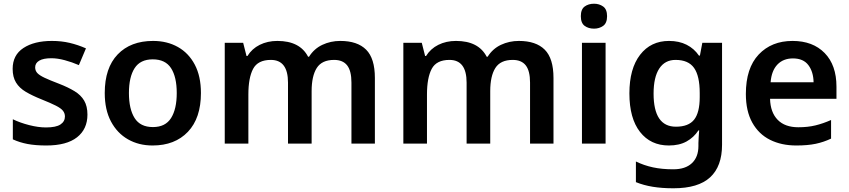

<svg xmlns="http://www.w3.org/2000/svg" viewBox="-20 -772 4564 1032"><path d="M450 -156Q450 -78 394 -34Q338 10 229 10Q171 10 128.5 2Q86 -6 49 -23V-131Q88 -112 137 -99.5Q186 -87 227 -87Q281 -87 305 -103Q329 -119 329 -146Q329 -163 318.5 -176.5Q308 -190 280.5 -204Q253 -218 203 -238Q153 -258 118.5 -278.5Q84 -299 66 -328.5Q48 -358 48 -402Q48 -476 106 -514Q164 -552 259 -552Q310 -552 354.5 -541.5Q399 -531 442 -512L404 -422Q367 -438 328 -448.5Q289 -459 256 -459Q213 -459 191 -446Q169 -433 169 -410Q169 -392 180.5 -379.5Q192 -367 219.5 -354Q247 -341 297 -322Q346 -303 380.5 -282Q415 -261 432.5 -231Q450 -201 450 -156Z M1060 -272Q1060 -137 990 -63.5Q920 10 800 10Q726 10 668 -23Q610 -56 576.5 -119Q543 -182 543 -272Q543 -407 612.5 -479.5Q682 -552 803 -552Q878 -552 936 -519.5Q994 -487 1027 -424.5Q1060 -362 1060 -272ZM673 -272Q673 -186 703.5 -137.5Q734 -89 802 -89Q869 -89 899.5 -137.5Q930 -186 930 -272Q930 -358 899.5 -405.5Q869 -453 801 -453Q734 -453 703.5 -405.5Q673 -358 673 -272Z M1809 -552Q1901 -552 1948 -505Q1995 -458 1995 -353V0H1869V-328Q1869 -391 1846 -420.5Q1823 -450 1776 -450Q1710 -450 1682.5 -406.5Q1655 -363 1655 -282V0H1528V-328Q1528 -450 1436 -450Q1366 -450 1340.5 -402Q1315 -354 1315 -264V0H1188V-542H1287L1305 -471H1310Q1334 -510 1376 -531Q1418 -552 1471 -552Q1592 -552 1636 -467H1641Q1668 -510 1712.5 -531Q1757 -552 1809 -552Z M2769 -552Q2861 -552 2908 -505Q2955 -458 2955 -353V0H2829V-328Q2829 -391 2806 -420.5Q2783 -450 2736 -450Q2670 -450 2642.5 -406.5Q2615 -363 2615 -282V0H2488V-328Q2488 -450 2396 -450Q2326 -450 2300.5 -402Q2275 -354 2275 -264V0H2148V-542H2247L2265 -471H2270Q2294 -510 2336 -531Q2378 -552 2431 -552Q2552 -552 2596 -467H2601Q2628 -510 2672.5 -531Q2717 -552 2769 -552Z M3173 -752Q3201 -752 3222 -737Q3243 -722 3243 -685Q3243 -648 3222 -633Q3201 -618 3173 -618Q3143 -618 3122.5 -633Q3102 -648 3102 -685Q3102 -722 3122.5 -737Q3143 -752 3173 -752ZM3235 -542V0H3108V-542Z M3576 -552Q3630 -552 3670.5 -531.5Q3711 -511 3737 -473H3742L3755 -542H3861V6Q3861 122 3797 181Q3733 240 3600 240Q3538 240 3489 232Q3440 224 3398 207V96Q3441 117 3489.5 127.5Q3538 138 3599 138Q3664 138 3699 105Q3734 72 3734 13V-3Q3734 -16 3735.5 -36.5Q3737 -57 3738 -71H3734Q3709 -33 3670 -11.5Q3631 10 3575 10Q3477 10 3420 -63Q3363 -136 3363 -270Q3363 -403 3420.5 -477.5Q3478 -552 3576 -552ZM3611 -450Q3554 -450 3523.5 -403.5Q3493 -357 3493 -269Q3493 -91 3613 -91Q3681 -91 3711 -129Q3741 -167 3741 -250V-272Q3741 -364 3710.5 -407Q3680 -450 3611 -450Z M4240 -552Q4349 -552 4412.5 -487Q4476 -422 4476 -306V-241H4119Q4121 -168 4160 -128Q4199 -88 4271 -88Q4322 -88 4363 -98Q4404 -108 4447 -127V-27Q4407 -8 4364 1Q4321 10 4260 10Q4180 10 4119 -20.5Q4058 -51 4023.5 -113Q3989 -175 3989 -267Q3989 -406 4058 -479Q4127 -552 4240 -552ZM4242 -458Q4190 -458 4158.5 -425Q4127 -392 4122 -330H4353Q4352 -386 4325 -422Q4298 -458 4242 -458Z"/></svg>

Font: Noto Sans Lao UI SemBd
Style: Regular
Weight: 600
Designer: Monotype Design Team
Foundry: Monotype Imaging Inc.
Version: Version 2.000; ttfautohint (v1.8.4.7-5d5b)